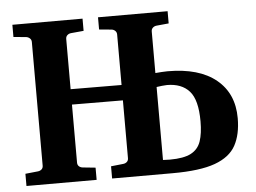

<svg xmlns="http://www.w3.org/2000/svg" viewBox="-49 -733 1061 796"><g transform="rotate(-5 481.5 -335.5)"><path d="M926.8 -204.1Q926.8 -136.2 902.1 -90.8Q877.4 -45.4 814.9 -22.7Q752.4 0 638.2 0H386.2V-50.8L437 -56.2Q446.3 -57.1 452.6 -62.7Q459 -68.4 459 -78.1V-318.8L247.1 -319.8V-78.1Q247.1 -68.4 253.4 -62.7Q259.8 -57.1 269 -56.2L321.8 -50.8V0H29.8V-50.8L82 -56.2Q91.3 -57.1 97.7 -62.7Q104 -68.4 104 -78.1V-592.8Q104 -602.5 97.2 -608.4Q90.3 -614.3 82 -615.2L29.8 -620.1V-670.9H321.8V-620.1L269 -615.2Q259.8 -614.3 253.4 -608.4Q247.1 -602.5 247.1 -592.8V-383.8L459 -382.8V-592.8Q459 -602.5 452.6 -608.4Q446.3 -614.3 438 -615.2L386.2 -620.1V-670.9H675.8V-620.1L625 -615.2Q615.7 -614.3 609.4 -608.4Q603 -602.5 603 -592.8V-419.9Q615.2 -420.9 629.2 -421.9Q643.1 -422.9 653.8 -422.9Q785.2 -422.9 856 -364.7Q926.8 -306.6 926.8 -204.1ZM772 -204.1Q772 -293.5 739.7 -329.8Q707.5 -366.2 646 -366.2Q638.7 -366.2 625.5 -364.7Q612.3 -363.3 603 -361.8V-58.1Q608.9 -58.1 616.7 -57.6Q624.5 -57.1 631.8 -57.1Q689.5 -57.1 719.7 -73Q750 -88.9 761 -121.6Q772 -154.3 772 -204.1Z"/></g></svg>

Font: Charis
Style: Bold
Weight: 700
Designer: Walt Agee, Miriam Martin, Annie Olsen, Victor Gaultney, Lorna Priest, Alan Ward, Bob Hallissy, Martin Hosken, Sharon Cor
Foundry: SIL Global
Version: Version 7.000